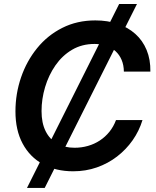

<svg xmlns="http://www.w3.org/2000/svg" viewBox="-20 -839 774 952"><path d="M113.8 92.8 570.8 -819.3H659.2L201.7 92.8ZM342.8 10.3Q256.8 10.3 192.4 -25.1Q127.9 -60.5 92.3 -127Q56.6 -193.4 56.6 -286.6Q56.6 -374.5 84.5 -455.6Q112.3 -536.6 164.1 -600.3Q215.8 -664.1 289.1 -700.9Q362.3 -737.8 452.6 -737.8Q513.7 -737.8 564 -720.7Q614.3 -703.6 650.9 -670.9Q687.5 -638.2 707 -591.1Q726.6 -543.9 725.6 -483.9H594.2Q593.8 -516.6 583 -542Q572.3 -567.4 553 -585Q533.7 -602.5 507.6 -611.8Q481.4 -621.1 449.2 -621.1Q386.2 -621.1 337.4 -592.3Q288.6 -563.5 254.9 -514.9Q221.2 -466.3 203.6 -407.2Q186 -348.1 186 -288.1Q186 -229 206.3 -188.5Q226.6 -147.9 263.2 -127.2Q299.8 -106.4 349.6 -106.4Q384.3 -106.4 416 -115.5Q447.8 -124.5 474.9 -142.3Q502 -160.2 522.5 -185.5Q543 -210.9 555.2 -243.7H686.5Q669.9 -189.5 637.7 -143.6Q605.5 -97.7 560.5 -63Q515.6 -28.3 460.4 -9Q405.3 10.3 342.8 10.3Z"/></svg>

Font: Inter 18pt SemiBold
Style: Italic
Weight: 600
Italic angle: -9.3988°
Designer: Rasmus Andersson
Foundry: rsms
Version: Version 4.001;git-66647c0bb